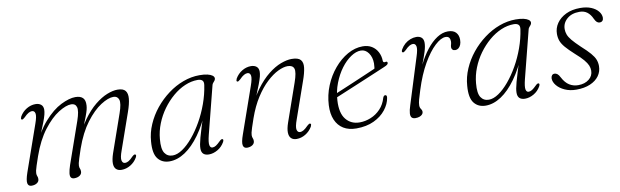

<svg xmlns="http://www.w3.org/2000/svg" viewBox="-37 -789 3632 1125"><g transform="rotate(-10 1779.0 -226.0)"><path d="M325 -73 411.5 -320Q431 -376.5 424.2 -399Q417.5 -421.5 392.5 -421.5Q361.5 -421.5 316.2 -393Q271 -364.5 226 -305.8Q181 -247 149 -156Q137 -121.5 131 -102.8Q125 -84 123 -74.8Q121 -65.5 121 -59.5Q121 -48 124.2 -41.5Q127.5 -35 127.5 -24.5Q127.5 -9.5 114.8 -0.8Q102 8 82.5 8Q63 8 59.2 -10.2Q55.5 -28.5 71 -73.5L166.5 -346Q181.5 -388 178 -405Q174.5 -422 159 -422Q150 -422 138.5 -415.8Q127 -409.5 111 -393Q104.5 -387 100.2 -384.8Q96 -382.5 92 -384Q88 -386 88.8 -390.8Q89.5 -395.5 92.5 -402Q108 -428.5 133.5 -443.8Q159 -459 186.5 -459Q206.5 -459 219.2 -449Q232 -439 232 -418Q232 -406 227.8 -389Q223.5 -372 213.2 -345Q203 -318 185.2 -275Q167.5 -232 140 -167L145.5 -195.5Q185.5 -294.5 236.5 -352Q287.5 -409.5 337.5 -434.2Q387.5 -459 423.5 -459Q453.5 -459 468 -444.8Q482.5 -430.5 480.5 -399.5Q480 -388.5 476.5 -374.2Q473 -360 464 -336.2Q455 -312.5 438.8 -272Q422.5 -231.5 396.5 -167L399 -195.5Q429 -269 465.2 -319.5Q501.5 -370 539.5 -400.8Q577.5 -431.5 612.2 -445.2Q647 -459 674.5 -459Q708.5 -459 721.5 -442.5Q734.5 -426 731.5 -395.2Q728.5 -364.5 713 -320.5L637.5 -105Q622 -63 626.2 -45.8Q630.5 -28.5 645 -28.5Q655 -28.5 666.2 -35Q677.5 -41.5 693 -58Q699.5 -64 704 -66.2Q708.5 -68.5 712 -66.5Q716 -65 715.5 -60Q715 -55 711.5 -48.5Q696.5 -22.5 671 -7.2Q645.5 8 618 8Q597 8 585.2 -3.5Q573.5 -15 573.2 -38Q573 -61 584.5 -95.5L663 -320Q683 -377 675.5 -399.2Q668 -421.5 644 -421.5Q612.5 -421.5 568 -393Q523.5 -364.5 479 -305.8Q434.5 -247 402.5 -156Q391 -121.5 385 -102.8Q379 -84 377 -74.8Q375 -65.5 375 -59.5Q375 -48 378.2 -41.5Q381.5 -35 381.5 -24.5Q381.5 -9.5 368.8 -0.5Q356 8.5 336.5 8.5Q323.5 8.5 317.2 0.8Q311 -7 313 -25Q315 -43 325 -73Z M1156 -105.5Q1145 -61.5 1148.5 -45Q1152 -28.5 1165 -28.5Q1175 -28.5 1185.8 -35.2Q1196.5 -42 1212 -57.5Q1218.5 -64 1223 -66Q1227.5 -68 1231 -66.5Q1235 -64.5 1234.5 -59.8Q1234 -55 1230.5 -48.5Q1215.5 -22 1189.5 -7Q1163.5 8 1137.5 8Q1116.5 8 1105 -2.2Q1093.5 -12.5 1093.5 -34.5Q1093.5 -46 1096 -60.2Q1098.5 -74.5 1105 -98.5Q1111.5 -122.5 1123.8 -162Q1136 -201.5 1155.5 -263L1162.5 -257Q1128 -171.5 1085.2 -112.2Q1042.5 -53 996.2 -22.5Q950 8 903.5 8Q859.5 8 834.8 -23Q810 -54 816 -125.5Q819.5 -176.5 840.8 -225.5Q862 -274.5 896.2 -316.8Q930.5 -359 973.8 -391.2Q1017 -423.5 1065.2 -441.2Q1113.5 -459 1162.5 -459Q1190.5 -459 1209.5 -454.5Q1228.5 -450 1238.5 -442.5Q1248.5 -435 1248.5 -425Q1248 -418 1243.8 -412.2Q1239.5 -406.5 1234.5 -401Q1229.5 -395.5 1228 -388.5ZM869.5 -130.5Q864 -72 880.2 -47.5Q896.5 -23 927.5 -23Q954.5 -23 985.8 -44Q1017 -65 1048.2 -102.2Q1079.5 -139.5 1106.5 -187Q1133.5 -234.5 1153 -288.5Q1172.5 -342.5 1180.5 -397Q1183.5 -416.5 1174.5 -425Q1165.5 -433.5 1147 -433.5Q1109 -433.5 1071 -417.2Q1033 -401 998.5 -371.5Q964 -342 936.2 -303.8Q908.5 -265.5 891 -221.2Q873.5 -177 869.5 -130.5Z M1374 -384Q1370 -386 1370.8 -390.8Q1371.5 -395.5 1374.5 -402Q1390 -428.5 1415.5 -443.8Q1441 -459 1468.5 -459Q1488.5 -459 1501.2 -449Q1514 -439 1514 -418Q1514 -406 1509.8 -389Q1505.5 -372 1495.2 -345Q1485 -318 1467.2 -274.8Q1449.5 -231.5 1422 -167L1427.5 -195.5Q1457.5 -269.5 1494.8 -320Q1532 -370.5 1571 -401.2Q1610 -432 1646.2 -445.5Q1682.5 -459 1710.5 -459Q1749.5 -459 1763.8 -442.8Q1778 -426.5 1774.2 -395.8Q1770.5 -365 1754.5 -320.5L1679 -105Q1663.5 -62.5 1667.5 -45.5Q1671.5 -28.5 1686.5 -28.5Q1696 -28.5 1707.2 -35Q1718.5 -41.5 1734.5 -58Q1741 -64 1745.2 -66.2Q1749.5 -68.5 1753.5 -66.5Q1757.5 -65 1756.8 -60Q1756 -55 1753 -48.5Q1737.5 -22.5 1712.2 -7.2Q1687 8 1659.5 8Q1638.5 8 1626.8 -3.5Q1615 -15 1614.5 -38Q1614 -61 1626 -95.5L1704.5 -320Q1725 -378.5 1717.8 -400Q1710.5 -421.5 1680 -421.5Q1655.5 -421.5 1622.8 -405.8Q1590 -390 1554.8 -357.2Q1519.5 -324.5 1487.2 -274.2Q1455 -224 1431 -156Q1419 -121.5 1413 -102.8Q1407 -84 1405 -74.8Q1403 -65.5 1403 -59.5Q1403 -48 1406.2 -41.5Q1409.5 -35 1409.5 -24.5Q1409.5 -10 1396.8 -1Q1384 8 1364.5 8Q1345 8 1341 -10.2Q1337 -28.5 1353 -73L1448.5 -345.5Q1463.5 -388 1460 -405Q1456.5 -422 1441 -422Q1432 -422 1420.5 -415.8Q1409 -409.5 1393 -393Q1386.5 -387 1382.2 -384.8Q1378 -382.5 1374 -384Z M1911 -204.5Q1911 -204.5 1930.5 -212.8Q1950 -221 1981.8 -234.2Q2013.5 -247.5 2050.2 -263.2Q2087 -279 2122.2 -294Q2157.5 -309 2183.5 -320.5L2176.5 -307.5Q2179 -315.5 2180.2 -325Q2181.5 -334.5 2182 -349.5Q2182 -386.5 2164 -411.8Q2146 -437 2118.5 -437Q2090 -437 2058.8 -416Q2027.5 -395 2000.2 -358.5Q1973 -322 1954.5 -274.2Q1936 -226.5 1933 -173Q1928.5 -98 1958.5 -60.8Q1988.5 -23.5 2040 -23.5Q2073.5 -23.5 2106.2 -36.8Q2139 -50 2164.2 -76.5Q2189.5 -103 2200.5 -142Q2203.5 -149.5 2206.8 -152Q2210 -154.5 2214 -154.5Q2219 -154.5 2221.5 -150.5Q2224 -146.5 2222.5 -137.5Q2217 -101.5 2190.5 -67.8Q2164 -34 2119.5 -13Q2075 8 2015 8Q1969.5 8 1938.2 -11.2Q1907 -30.5 1891.5 -66.8Q1876 -103 1878.5 -154Q1881.5 -214 1904 -268.8Q1926.5 -323.5 1962.8 -366.5Q1999 -409.5 2043.2 -434.5Q2087.5 -459.5 2133.5 -459.5Q2165 -459.5 2187.5 -445.5Q2210 -431.5 2222.2 -407.8Q2234.5 -384 2235 -356Q2235 -350.5 2238.2 -347.5Q2241.5 -344.5 2248 -346Q2255 -348 2258.2 -345.8Q2261.5 -343.5 2261.5 -338.5Q2261.5 -333.5 2256.2 -328.8Q2251 -324 2236 -318Q2217.5 -310 2187 -297.2Q2156.5 -284.5 2120.5 -269.2Q2084.5 -254 2048 -238.8Q2011.5 -223.5 1981.2 -211Q1951 -198.5 1932.8 -190.8Q1914.5 -183 1914.5 -183Z M2358.5 -384Q2354.5 -386 2355 -390.8Q2355.5 -395.5 2359 -402Q2369.5 -420 2384.2 -432.8Q2399 -445.5 2416.8 -452.2Q2434.5 -459 2452 -459Q2471.5 -459 2483.2 -448.8Q2495 -438.5 2495 -417.5Q2495 -395.5 2485.5 -365.2Q2476 -335 2463.2 -302.5Q2450.5 -270 2440.2 -241Q2430 -212 2428.5 -193L2421 -192.5Q2436.5 -246 2460.2 -294Q2484 -342 2513.2 -379.2Q2542.5 -416.5 2575 -437.8Q2607.5 -459 2640 -459Q2672 -459 2687.5 -442.5Q2703 -426 2703 -399Q2703 -381.5 2697.8 -369Q2692.5 -356.5 2684 -350Q2675.5 -343.5 2665.5 -343.5Q2654.5 -343.5 2648.8 -349.2Q2643 -355 2643 -363.5Q2643 -372 2645.8 -380.2Q2648.5 -388.5 2648.5 -399Q2648.5 -412.5 2642.2 -420.8Q2636 -429 2621 -429Q2594 -429 2557.8 -395.5Q2521.5 -362 2485.5 -299.5Q2449.5 -237 2422 -149.5Q2411 -115 2405.5 -95.2Q2400 -75.5 2400 -60Q2400 -50.5 2403.2 -44.5Q2406.5 -38.5 2409.8 -33.5Q2413 -28.5 2413 -20.5Q2413 -13 2407.2 -6.2Q2401.5 0.5 2391 4.5Q2380.5 8.5 2366 8.5Q2351.5 8.5 2344.2 0.8Q2337 -7 2338 -24.5Q2339 -42 2348.5 -71L2434.5 -345.5Q2448.5 -388 2444.5 -405Q2440.5 -422 2425.5 -422Q2416 -422 2404.8 -415.8Q2393.5 -409.5 2377.5 -393Q2371 -387 2366.8 -384.8Q2362.5 -382.5 2358.5 -384Z M3037 -105.5Q3026 -61.5 3029.5 -45Q3033 -28.5 3046 -28.5Q3056 -28.5 3066.8 -35.2Q3077.5 -42 3093 -57.5Q3099.5 -64 3104 -66Q3108.5 -68 3112 -66.5Q3116 -64.5 3115.5 -59.8Q3115 -55 3111.5 -48.5Q3096.5 -22 3070.5 -7Q3044.5 8 3018.5 8Q2997.5 8 2986 -2.2Q2974.5 -12.5 2974.5 -34.5Q2974.5 -46 2977 -60.2Q2979.5 -74.5 2986 -98.5Q2992.5 -122.5 3004.8 -162Q3017 -201.5 3036.5 -263L3043.5 -257Q3009 -171.5 2966.2 -112.2Q2923.5 -53 2877.2 -22.5Q2831 8 2784.5 8Q2740.5 8 2715.8 -23Q2691 -54 2697 -125.5Q2700.5 -176.5 2721.8 -225.5Q2743 -274.5 2777.2 -316.8Q2811.5 -359 2854.8 -391.2Q2898 -423.5 2946.2 -441.2Q2994.5 -459 3043.5 -459Q3071.5 -459 3090.5 -454.5Q3109.5 -450 3119.5 -442.5Q3129.5 -435 3129.5 -425Q3129 -418 3124.8 -412.2Q3120.5 -406.5 3115.5 -401Q3110.5 -395.5 3109 -388.5ZM2750.5 -130.5Q2745 -72 2761.2 -47.5Q2777.5 -23 2808.5 -23Q2835.5 -23 2866.8 -44Q2898 -65 2929.2 -102.2Q2960.5 -139.5 2987.5 -187Q3014.5 -234.5 3034 -288.5Q3053.5 -342.5 3061.5 -397Q3064.5 -416.5 3055.5 -425Q3046.5 -433.5 3028 -433.5Q2990 -433.5 2952 -417.2Q2914 -401 2879.5 -371.5Q2845 -342 2817.2 -303.8Q2789.5 -265.5 2772 -221.2Q2754.5 -177 2750.5 -130.5Z M3338.5 -16Q3378 -16 3403 -36Q3428 -56 3428 -87Q3428 -102.5 3421.8 -117.8Q3415.5 -133 3399 -152.8Q3382.5 -172.5 3350.5 -200.5Q3317.5 -230.5 3299.5 -251.5Q3281.5 -272.5 3274.5 -291.2Q3267.5 -310 3267.5 -333Q3267.5 -367.5 3287.2 -396.2Q3307 -425 3342.8 -442.2Q3378.5 -459.5 3427.5 -459.5Q3465.5 -459.5 3492.8 -448Q3520 -436.5 3534.5 -418.2Q3549 -400 3549 -380.5Q3549 -369 3543 -362.5Q3537 -356 3526.5 -356Q3517 -356 3509.8 -362.2Q3502.5 -368.5 3495.5 -383.5Q3484 -409.5 3465.5 -423.8Q3447 -438 3419.5 -438Q3372.5 -438 3344.8 -413.2Q3317 -388.5 3317 -352.5Q3317 -336 3323 -320Q3329 -304 3345.2 -284.5Q3361.5 -265 3392 -236Q3426.5 -205 3445 -183.5Q3463.5 -162 3470.5 -144Q3477.5 -126 3477.5 -105.5Q3477.5 -73 3459 -47.2Q3440.5 -21.5 3406 -6.8Q3371.5 8 3324 8Q3285.5 8 3255.5 -5.5Q3225.5 -19 3208.5 -39.8Q3191.5 -60.5 3191.5 -82Q3192 -93 3197.5 -99.8Q3203 -106.5 3212.5 -106.5Q3221.5 -106.5 3229.5 -100.5Q3237.5 -94.5 3245.5 -78.5Q3263 -45 3286.5 -30.5Q3310 -16 3338.5 -16Z"/></g></svg>

Font: Fraunces ExtraLight
Style: Italic
Weight: 250
Italic angle: -16°
Version: Version 1.000;[b76b70a41]